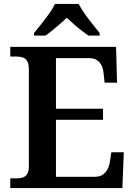

<svg xmlns="http://www.w3.org/2000/svg" viewBox="-20 -951 682 971"><path d="M32 0V-49H63Q80 -49 94 -53Q108 -57 117 -70.5Q126 -84 126 -111V-598Q126 -628 117.5 -642Q109 -656 95 -660.5Q81 -665 63 -665H32V-714H567L572 -533H509L504 -579Q502 -603 493.5 -620Q485 -637 470 -647Q455 -657 431 -657H263V-401H501V-345H263V-57H460Q484 -57 499.5 -67.5Q515 -78 524 -95.5Q533 -113 536 -135L543 -181H606L599 0ZM152 -784Q168 -803 188.5 -829Q209 -855 228.5 -882Q248 -909 258 -931H378Q389 -909 408 -882Q427 -855 448 -829Q469 -803 484 -784V-771H427Q411 -782 391 -797.5Q371 -813 352 -830Q333 -847 318 -861Q303 -847 283.5 -830Q264 -813 245 -797.5Q226 -782 210 -771H152Z"/></svg>

Font: Noto Serif Bengali SemiBold
Style: Regular
Weight: 600
Version: Version 2.003